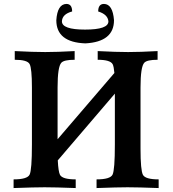

<svg xmlns="http://www.w3.org/2000/svg" viewBox="-20 -952 877 972"><path d="M783.2 0Q679.2 -3.9 626 -3.9Q574.7 -3.9 468.8 0V-43.9Q538.1 -43.9 549.8 -67.9Q561.5 -91.8 561.5 -220.7V-478L272.5 -140.1Q275.4 -83 283.7 -66.9Q295.9 -43.9 363.3 -43.9V0Q259.3 -3.9 206.1 -3.9Q154.8 -3.9 48.8 0V-43.9Q118.2 -43.9 129.9 -67.9Q141.6 -91.8 141.6 -220.7V-508.8Q141.6 -606 129.9 -627.7Q118.2 -649.4 54.7 -649.4V-693.4Q148.4 -688.5 209 -688.5Q268.6 -688.5 357.9 -693.4V-649.4Q304.2 -649.4 290.5 -634.3Q271.5 -613.8 271.5 -509.3V-247.1L559.1 -582.5Q556.2 -615.7 550.3 -627Q538.1 -649.4 474.6 -649.4V-693.4Q568.4 -688.5 628.9 -688.5Q688.5 -688.5 777.8 -693.4V-649.4Q724.1 -649.4 710.4 -634.3Q691.4 -613.8 691.4 -509.3V-199.2Q691.4 -89.8 703.6 -66.9Q715.8 -43.9 783.2 -43.9ZM412.1 -732.4Q265.1 -737.8 265.1 -849.6Q270.5 -930.7 315.9 -932.1Q345.2 -932.1 345.2 -894Q294.9 -880.4 293.5 -843.8Q293.5 -802.2 410.6 -802.2Q528.8 -802.2 528.8 -843.8Q525.9 -878.9 477.1 -894Q477.1 -932.1 506.3 -932.1Q550.8 -931.6 557.1 -849.6Q557.1 -740.2 412.1 -732.4Z"/></svg>

Font: Kelvinch
Style: Bold
Weight: 700
Designer: Paul James Miller
Foundry: High-Logic / Made with FontCreator
Version: Version 3.501;March 28, 2021;FontCreator 13.0.0.2683 64-bit